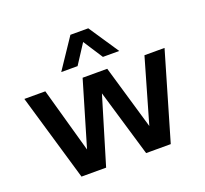

<svg xmlns="http://www.w3.org/2000/svg" viewBox="-135 -970 1211 1132"><g transform="rotate(-20 470.0 -404.0)"><path d="M190.5 0 30.5 -545.5H162L279.5 -126H272L396 -545.5H550.5L673.5 -125.5H663L784 -545.5H910L750.5 0H596L467 -435H476L345 0ZM289 -620 415 -808H527L653 -620H550.5L459 -761H483L391.5 -620Z"/></g></svg>

Font: Encode Sans SemiExpanded SemiBold
Style: Regular
Weight: 600
Width: 6
Designer: Multiple Designers
Foundry: Impallari Type
Version: Version 3.002